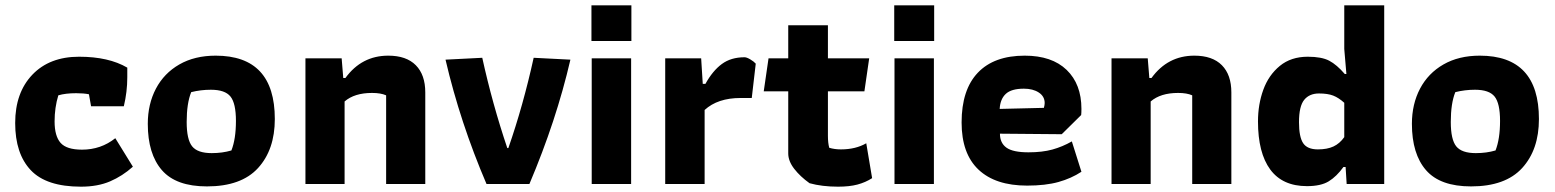

<svg xmlns="http://www.w3.org/2000/svg" viewBox="-20 -691 5839 721"><path d="M37 -229Q37 -343 101.5 -410.5Q166 -478 277 -478Q388 -478 458 -437V-401Q458 -346 445 -292H322L314 -337Q294 -341 266 -341Q226 -341 199 -333Q185 -287 185 -235Q185 -180 207.5 -154.5Q230 -129 288 -129Q359 -129 413 -172L479 -65Q440 -30 393.5 -10Q347 10 284 10Q154 10 95.5 -52Q37 -114 37 -229Z M535 -226Q535 -300 565.5 -358Q596 -416 653.5 -449Q711 -482 790 -482Q1012 -482 1012 -244Q1012 -129 949 -60Q886 9 757 9Q641 9 588 -52Q535 -113 535 -226ZM849 -126Q866 -169 866 -237Q866 -303 845.5 -328.5Q825 -354 772 -354Q734 -354 698 -345Q681 -303 681 -233Q681 -167 701.5 -141.5Q722 -116 775 -116Q815 -116 849 -126Z M1127 -472H1263L1269 -398H1277Q1338 -482 1438 -482Q1506 -482 1541.5 -446Q1577 -410 1577 -344V0H1430V-333Q1410 -342 1377 -342Q1311 -342 1274 -310V0H1127Z M1653 -467 1791 -474Q1829 -301 1885 -135H1889Q1945 -296 1984 -474L2122 -467Q2069 -238 1968 0H1807Q1708 -231 1653 -467Z M2201 -671H2351V-537H2201ZM2202 -472H2350V0H2202Z M2478 -472H2613L2619 -376H2629Q2656 -425 2690.5 -450.5Q2725 -476 2776 -476Q2784 -476 2797.5 -468Q2811 -460 2818 -452L2803 -323H2761Q2675 -323 2626 -278V0H2478Z M3020 -3Q2985 -28 2962.5 -57Q2940 -86 2940 -115V-348H2848L2866 -472H2940V-596H3089V-472H3244L3226 -348H3089V-181Q3089 -154 3094 -136Q3114 -130 3138 -130Q3193 -130 3233 -153L3255 -22Q3230 -6 3200 2Q3170 10 3127 10Q3067 10 3020 -3Z M3338 -671H3488V-537H3338ZM3339 -472H3487V0H3339Z M3591 -231Q3591 -354 3652 -418Q3713 -482 3828 -482Q3930 -482 3985.5 -428.5Q4041 -375 4041 -282Q4041 -267 4040 -259L3967 -187L3735 -189Q3735 -154 3759.5 -136.5Q3784 -119 3842 -119Q3894 -119 3932 -129.5Q3970 -140 4005 -160L4041 -46Q4003 -21 3954.5 -7.5Q3906 6 3837 6Q3718 6 3654.5 -54Q3591 -114 3591 -231ZM3900 -286Q3903 -297 3903 -304Q3903 -329 3881 -343.5Q3859 -358 3825 -358Q3778 -358 3757 -338.5Q3736 -319 3734 -282Z M4154 -472H4290L4296 -398H4304Q4365 -482 4465 -482Q4533 -482 4568.5 -446Q4604 -410 4604 -344V0H4457V-333Q4437 -342 4404 -342Q4338 -342 4301 -310V0H4154Z M4704 -235Q4704 -299 4724 -354Q4744 -409 4786 -443.5Q4828 -478 4891 -478Q4943 -478 4971.5 -463Q5000 -448 5030 -413H5036L5028 -507V-671H5178V0H5037L5033 -64H5025Q4999 -28 4969.5 -10Q4940 8 4888 8Q4796 8 4750 -54.5Q4704 -117 4704 -235ZM5028 -176V-305Q5007 -324 4986.5 -332Q4966 -340 4933 -340Q4897 -340 4877.5 -316Q4858 -292 4858 -232Q4858 -177 4873.5 -153.5Q4889 -130 4929 -130Q4964 -130 4987.5 -141Q5011 -152 5028 -176Z M5282 -226Q5282 -300 5312.5 -358Q5343 -416 5400.5 -449Q5458 -482 5537 -482Q5759 -482 5759 -244Q5759 -129 5696 -60Q5633 9 5504 9Q5388 9 5335 -52Q5282 -113 5282 -226ZM5596 -126Q5613 -169 5613 -237Q5613 -303 5592.5 -328.5Q5572 -354 5519 -354Q5481 -354 5445 -345Q5428 -303 5428 -233Q5428 -167 5448.5 -141.5Q5469 -116 5522 -116Q5562 -116 5596 -126Z"/></svg>

Font: Athiti
Style: Bold
Weight: 700
Designer: CadsonDemak Team
Foundry: CadsonDemak
Version: Version 1.033